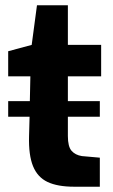

<svg xmlns="http://www.w3.org/2000/svg" viewBox="-20 -707 429 727"><path d="M237 -418V-324H358V-265H237V-192Q237 -152 251 -136Q265 -120 290 -116L358 -110V0H261Q198 0 160 -18Q122 -36 105 -78Q88 -120 90 -191L92 -265H11V-324H93L95 -418H11V-513L100 -537L120 -687H237V-537H363V-418Z"/></svg>

Font: Exo
Style: Bold
Weight: 700
Designer: Natanael Gama
Foundry: Natanael Gama
Version: Version 1.500; ttfautohint (v1.6)